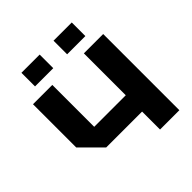

<svg xmlns="http://www.w3.org/2000/svg" viewBox="-192 -858 998 998"><g transform="rotate(-45 306.5 -359.0)"><path d="M561 -560V0H419V-132H155L45 -242V-560H187V-252H419V-560ZM118 -618V-718H252V-618ZM354 -618V-718H488V-618Z"/></g></svg>

Font: Tektur SemiBold
Style: Regular
Weight: 600
Designer: Adam Jagosz
Foundry: Adam Jagosz
Version: Version 1.005;gftools[0.9.30]